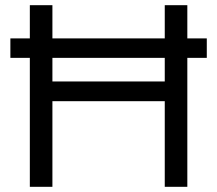

<svg xmlns="http://www.w3.org/2000/svg" viewBox="-20 -720 837 740"><path d="M95 0V-497H20V-572H95V-700H182V-572H615V-700H702V-572H777V-497H702V0H615V-330H182V0ZM182 -406H615V-497H182Z"/></svg>

Font: Panamera Medium
Style: Regular
Weight: 500
Designer: Bastien Sozeau
Foundry: NBR — Bastien Sozeau
Version: Version 3.002; ttfautohint (v1.8.4.7-5d5b);gftools[0.9.33]